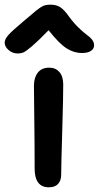

<svg xmlns="http://www.w3.org/2000/svg" viewBox="-64 -775 425 826"><path d="M12.2 -544.9Q-9.8 -544.9 -26.9 -559.6Q-43.9 -574.2 -43.9 -591.8Q-43.9 -605.5 -29.1 -623Q-14.2 -640.6 40 -686Q53.2 -696.8 70.3 -711.4Q87.4 -726.1 94.2 -731.7Q101.1 -737.3 111.8 -744.1Q122.6 -751 131.8 -752.9Q141.1 -754.9 153.8 -754.9Q178.2 -754.9 195.3 -743.9Q212.4 -732.9 231.9 -705.1Q252 -677.2 274.2 -655.8Q296.4 -634.3 309.8 -625Q323.2 -615.7 332 -604.5Q340.8 -593.3 340.8 -580.1Q340.8 -564.9 326.9 -555.9Q313 -546.9 289.1 -546.9Q253.9 -546.9 222.2 -567.1Q190.4 -587.4 145 -645Q100.6 -599.1 74.2 -576.7Q47.9 -554.2 36.9 -549.6Q25.9 -544.9 12.2 -544.9ZM146 30.8Q85 30.8 85 -50.8Q85 -161.1 83.5 -264.6Q82 -368.2 82 -405.8Q82 -440.9 98.6 -462.4Q115.2 -483.9 147.9 -483.9Q174.8 -483.9 191.2 -465.6Q207.5 -447.3 208 -413.1Q208.5 -375 203.9 -217Q199.2 -59.1 199.2 -23.9Q199.2 1.5 186 16.1Q172.9 30.8 146 30.8Z"/></svg>

Font: Shantell Sans Bouncy
Style: Regular
Weight: 500
Designer: Stephen Nixon, Anya Danilova, Shantell Martin
Foundry: Arrow Type
Version: Version 1.006;[9816181b4]